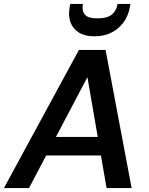

<svg xmlns="http://www.w3.org/2000/svg" viewBox="-40 -953 757 973"><path d="M-20 0 360 -700H495L627 0H500L403 -562L107 0ZM118 -165 166 -259H522L537 -165ZM439 -769Q391 -769 360.5 -787.5Q330 -806 317.5 -839.5Q305 -873 313 -917L316 -933H380Q374 -898 390 -879Q406 -860 455 -860Q503 -860 526.5 -879Q550 -898 556 -933H621L618 -916Q610 -872 585.5 -839Q561 -806 524 -787.5Q487 -769 439 -769Z"/></svg>

Font: DM Sans 12pt SemiBold
Style: Italic
Weight: 600
Italic angle: -10°
Version: Version 4.004;gftools[0.9.30]